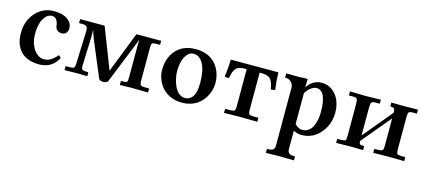

<svg xmlns="http://www.w3.org/2000/svg" viewBox="-54 -895 3484 1574"><g transform="rotate(15 1688.0 -108.0)"><path d="M405.8 -86.9Q383.3 -41 342.5 -15.6Q301.8 9.8 249 9.8Q144.5 9.8 90.8 -45.9Q37.1 -101.6 37.1 -201.2Q37.1 -306.6 99.9 -375.2Q162.6 -443.8 252.9 -443.8Q330.1 -443.8 370.6 -413.8Q411.1 -383.8 411.1 -339.8Q411.1 -315.9 397.7 -300Q384.3 -284.2 360.8 -284.2Q336.9 -284.2 321.8 -297.4Q306.6 -310.5 304.2 -331.1Q301.8 -359.9 288.3 -380.9Q274.9 -401.9 249 -401.9Q207.5 -401.9 179.2 -354.2Q150.9 -306.6 150.9 -226.1Q150.9 -147 187.5 -94Q224.1 -41 274.9 -41Q303.2 -41 328.9 -55.7Q354.5 -70.3 386.2 -106Z M477.5 -436H684.6L819.3 -89.8L954.6 -436H1162.6L1164.6 -434.1V-407.2Q1164.6 -401.9 1159.7 -401.9H1131.3Q1103.5 -401.9 1096.9 -394.5Q1090.3 -387.2 1090.3 -358.9V-74.2Q1091.8 -47.9 1098.9 -40.5Q1106 -33.2 1133.8 -33.2H1163.6Q1170.4 -33.2 1170.4 -26.9V-1L1168.5 1L1034.7 -1L932.6 1L930.7 -1V-26.9Q930.7 -33.2 935.5 -33.2H949.7Q975.6 -33.2 981.7 -40Q987.8 -46.9 987.8 -74.2V-330.1L988.8 -397.9L952.6 -306.2L831.5 -5.9Q828.1 2.4 816.9 7.3Q805.7 12.2 792.5 12.2Q761.2 12.2 753.4 -5.9L625.5 -311L602.5 -377.9L603.5 -318.8L594.7 -75.2Q593.3 -50.8 601.6 -42Q609.9 -33.2 632.8 -33.2H649.4Q654.8 -33.2 654.8 -26.9V-1L652.3 1L573.7 -1L462.4 1L461.4 -1V-27.8Q461.4 -33.2 467.8 -33.2H497.6Q524.9 -33.2 532.2 -40.5Q539.6 -47.9 540.5 -75.2L550.8 -356.9Q550.8 -381.8 540.8 -391.8Q530.8 -401.9 510.7 -401.9H481.4Q476.6 -401.9 476.6 -407.2V-434.1Z M1449.2 -402.8Q1418.9 -402.8 1396.7 -376.5Q1374.5 -350.1 1364.7 -311.8Q1355 -273.4 1355 -229Q1355 -199.7 1362.3 -167Q1369.6 -134.3 1383.5 -103.5Q1397.5 -72.8 1421.1 -53Q1444.8 -33.2 1474.1 -33.2Q1489.7 -33.2 1503.7 -39.3Q1517.6 -45.4 1531.7 -60.5Q1545.9 -75.7 1554.4 -107.4Q1563 -139.2 1563 -184.1Q1563 -289.1 1532.2 -345.9Q1501.5 -402.8 1449.2 -402.8ZM1233.4 -207Q1233.4 -312.5 1293 -378.2Q1352.5 -443.8 1459 -443.8Q1506.3 -443.8 1544.9 -430.2Q1583.5 -416.5 1608.9 -394Q1634.3 -371.6 1651.6 -341.6Q1668.9 -311.5 1676.5 -280Q1684.1 -248.5 1684.1 -215.8Q1684.1 -184.6 1675.5 -153.6Q1667 -122.6 1648.7 -92.8Q1630.4 -63 1604.5 -40.3Q1578.6 -17.6 1540.8 -3.9Q1502.9 9.8 1458 9.8Q1405.3 9.8 1361.3 -9.5Q1317.4 -28.8 1290.3 -60.1Q1263.2 -91.3 1248.3 -129.4Q1233.4 -167.5 1233.4 -207Z M2023.9 -393.1H2011.7V-74.2Q2011.7 -49.8 2019 -41.7Q2026.4 -33.7 2051.8 -33.2H2092.8Q2097.7 -33.2 2097.7 -26.9V1L1958 -1L1814.9 1V-26.9Q1814.9 -33.2 1820.8 -33.2H1861.8Q1887.7 -33.7 1894.8 -41.5Q1901.9 -49.3 1901.9 -74.2V-393.1H1891.6Q1867.2 -393.1 1850.3 -389.2Q1833.5 -385.3 1822 -378.2Q1810.5 -371.1 1802.5 -356.7Q1794.4 -342.3 1789.6 -326.2Q1784.7 -310.1 1778.8 -283.2L1743.7 -287.1Q1754.4 -360.8 1755.9 -435.1H2159.7Q2161.1 -360.8 2171.9 -287.1L2136.7 -283.2Q2130.9 -310.1 2126 -326.2Q2121.1 -342.3 2113 -356.7Q2105 -371.1 2093.5 -378.2Q2082 -385.3 2065.2 -389.2Q2048.3 -393.1 2023.9 -393.1Z M2405.8 -324.2V-63Q2422.4 -44.9 2439 -37.4Q2455.6 -29.8 2466.8 -29.8Q2498 -29.8 2521 -45.7Q2543.9 -61.5 2556.4 -88.6Q2568.8 -115.7 2574.7 -146Q2580.6 -176.3 2580.6 -210Q2580.6 -392.1 2494.6 -392.1Q2475.1 -392.1 2449.2 -373.5Q2423.3 -355 2405.8 -324.2ZM2295.9 150.9V-341.8Q2295.9 -367.2 2277.1 -387.7Q2258.3 -408.2 2223.6 -408.2V-443.8Q2248.5 -443.8 2286.1 -443.1Q2323.7 -442.4 2341.1 -442.6Q2358.4 -442.9 2365.7 -444.8H2405.8L2403.8 -374Q2450.7 -444.8 2526.9 -444.8Q2579.1 -444.8 2618.4 -414.6Q2657.7 -384.3 2676.8 -337.6Q2695.8 -291 2695.8 -236.8Q2695.8 -124 2618.7 -46.9Q2559.6 12.2 2472.7 12.2Q2443.4 12.2 2405.8 -4.9V150.9Q2405.8 194.8 2453.6 194.8H2461.9Q2469.7 194.8 2469.7 203.1V227.1L2468.8 229Q2387.7 227.1 2348.6 227.1L2232.9 229L2231 227.1V203.1Q2231 194.8 2238.8 194.8H2247.6Q2295.9 194.8 2295.9 150.9Z M2895.5 -433.1 3027.3 -436 3029.3 -434.1V-408.2Q3029.3 -401.9 3023.4 -401.9H2993.2Q2966.3 -401.9 2959.2 -392.1Q2952.1 -382.3 2952.1 -350.1V-111.8L3158.2 -359.9Q3158.2 -371.1 3157.5 -377Q3156.7 -382.8 3153.8 -389.6Q3150.9 -396.5 3143.8 -399.2Q3136.7 -401.9 3124.5 -401.9Q3118.2 -401.9 3118.2 -407.2V-434.1L3120.6 -436Q3175.3 -434.1 3211.4 -434.1L3343.3 -436L3344.2 -434.1V-408.2Q3344.2 -401.9 3338.4 -401.9H3308.6Q3281.7 -401.9 3275.1 -392.3Q3268.6 -382.8 3268.6 -350.1V-77.1Q3268.6 -49.3 3275.4 -41.5Q3282.2 -33.7 3308.6 -33.2H3338.4Q3344.2 -33.2 3344.2 -26.9V-1L3343.3 1Q3262.2 -1 3211.4 -1L3081.5 1V-1V-27.8Q3081.5 -33.2 3087.4 -33.2H3117.2Q3144 -33.7 3151.1 -41.7Q3158.2 -49.8 3158.2 -77.1V-312L2952.1 -64.9Q2952.1 -45.4 2958.5 -39.3Q2964.8 -33.2 2989.3 -33.2Q2995.6 -33.2 2995.6 -26.9V-1L2994.1 1Q2934.6 -1 2895.5 -1L2767.6 1L2766.6 -1V-27.8Q2766.6 -33.2 2771.5 -33.2H2802.2Q2829.6 -33.7 2835.9 -41Q2842.3 -48.3 2842.3 -75.2V-349.1Q2842.3 -381.8 2835.4 -391.8Q2828.6 -401.9 2802.2 -401.9H2772.5Q2766.6 -401.9 2766.6 -407.2V-434.1L2769.5 -436Z"/></g></svg>

Font: Linux Libertine G
Style: Semibold
Weight: 600
Designer: Philipp H. Poll
Foundry: Philipp H. Poll
Version: Version 5.1.1